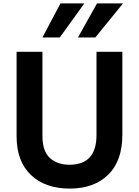

<svg xmlns="http://www.w3.org/2000/svg" viewBox="-20 -1063 811 1124"><path d="M77.1 -265.6V-759.8H228.5V-266.6Q228.5 -177.7 272 -138.2Q315.4 -98.6 386.7 -98.6Q544.9 -98.6 544.9 -272.5V-759.8H696.3V-274.4Q696.3 -121.1 613.3 -40Q530.3 41 387.7 41Q245.1 41 161.1 -38.6Q77.1 -118.2 77.1 -265.6ZM228.5 -843.8 334 -1043H473.6L330.1 -843.8ZM436.5 -843.8 547.9 -1043H700.2L538.1 -843.8Z"/></svg>

Font: GenEi M Gothic v2 Bold
Style: Regular
Weight: 700
Version: Version 2.0